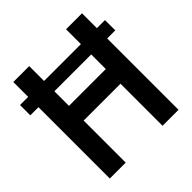

<svg xmlns="http://www.w3.org/2000/svg" viewBox="-195 -890 1041 1041"><g transform="rotate(-45 325.0 -370.0)"><path d="M61.5 0V-547H-1V-626H61.5V-740H183.5V-626H466V-740H588.5V-626H650.5V-547H588.5V0H466V-322.5H183.5V0ZM183.5 -435H466V-547H183.5Z"/></g></svg>

Font: Encode Sans Cnd SmBold
Style: Regular
Weight: 600
Width: 3
Designer: Multiple Designers
Foundry: Impallari Type
Version: Version 3.002; ttfautohint (v1.8.3) -l 8 -r 50 -G 200 -x 14 